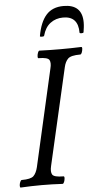

<svg xmlns="http://www.w3.org/2000/svg" viewBox="-59 -916 508 956"><g transform="rotate(-5 194.5 -438.0)"><path d="M5 3Q1 3 1 -6Q1 -15 5 -24.5Q9 -34 13 -34Q59 -34 73 -48Q87 -62 94 -91L204 -575Q211 -602 203.5 -616.5Q196 -631 149 -631Q145 -631 145.5 -640.5Q146 -650 149.5 -659Q153 -668 157 -668Q183 -667 209.5 -666.5Q236 -666 261 -666Q287 -666 313.5 -666.5Q340 -667 366 -668Q371 -668 370.5 -659Q370 -650 366.5 -640.5Q363 -631 358 -631Q311 -631 296.5 -616.5Q282 -602 276 -575L165 -91Q158 -62 166.5 -48Q175 -34 222 -34Q227 -34 226.5 -24.5Q226 -15 222.5 -6Q219 3 214 3Q162 0 110 0Q58 0 5 3ZM166 -740Q178 -809 209 -844Q240 -879 296 -879Q389 -879 389 -789Q389 -776 387.5 -764.5Q386 -753 384 -740Q383 -736 373.5 -736Q364 -736 364 -740Q364 -822 289 -822Q252 -822 225 -801.5Q198 -781 187 -740Q186 -736 175.5 -736Q165 -736 166 -740Z"/></g></svg>

Font: Junicode Two Beta Condensed
Style: Italic
Weight: 400
Width: 3
Italic angle: -9°
Version: Version 1.053; ttfautohint (v1.8.4)